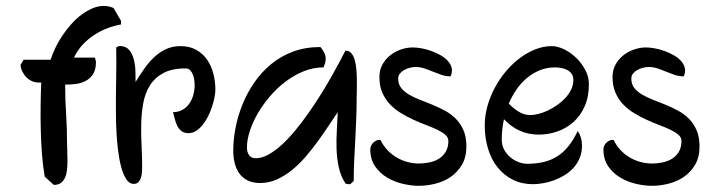

<svg xmlns="http://www.w3.org/2000/svg" viewBox="-20 -613 2352 639"><path d="M226.1 -421.4H295.9Q296.4 -417.5 297.9 -413.6Q299.3 -409.7 299.3 -405.8Q299.3 -381.3 289.8 -366.5Q280.3 -351.6 265.4 -343.8Q250.5 -335.9 232.2 -333.5Q213.9 -331.1 196.8 -331.5Q196.8 -282.7 200 -233.9Q203.1 -185.1 203.1 -136.2Q203.1 -124 203.9 -108.9Q204.6 -93.8 204.6 -78.4Q204.6 -63 203.1 -48.6Q201.7 -34.2 196.8 -22.7Q191.9 -11.2 182.9 -4.4Q173.8 2.4 159.2 2.4L128.9 -24.9Q122.6 -61 119.6 -100.8Q116.7 -140.6 115.7 -180.9Q114.7 -221.2 115.2 -261.2Q115.7 -301.3 117.2 -338.4H110.4Q99.1 -337.9 88.6 -342Q78.1 -346.2 69.6 -354.2Q61 -362.3 55.2 -373.3Q49.3 -384.3 48.3 -397L58.6 -414.1H148.4Q154.3 -433.1 164.3 -453.9Q174.3 -474.6 187.5 -494.4Q200.7 -514.2 216.8 -532.2Q232.9 -550.3 250.7 -563.7Q268.6 -577.1 287.6 -585.2Q306.6 -593.3 325.7 -593.3Q341.8 -593.3 357.9 -586.4L382.8 -543.5V-531.7Q359.4 -527.3 336.4 -518.6Q313.5 -509.8 293 -496.3Q272.5 -482.9 255.1 -464.4Q237.8 -445.8 226.1 -421.4Z M607.4 -169.9Q592.8 -169.9 584 -176.8Q575.2 -183.6 570.1 -193.8Q564.9 -204.1 562 -216.3Q559.1 -228.5 555.7 -239.7Q573.7 -239.7 587.4 -247.6Q601.1 -255.4 610.1 -268.3Q619.1 -281.2 623.5 -297.6Q627.9 -314 627.9 -330.1Q627.9 -336.4 626.7 -345.9Q625.5 -355.5 622.1 -364.3Q618.7 -373 613 -379.2Q607.4 -385.3 598.1 -385.3Q552.2 -385.3 523.7 -369.9Q495.1 -354.5 479 -328.9Q462.9 -303.2 456.8 -269.8Q450.7 -236.3 450 -200Q449.2 -163.6 451.2 -127.2Q453.1 -90.8 453.1 -59.1Q453.1 -52.2 452.6 -42.2Q452.1 -32.2 449.5 -22.9Q446.8 -13.7 441.2 -7.3Q435.5 -1 425.3 -1Q410.2 -1 399.9 -17.1Q389.6 -33.2 383.1 -58.1Q376.5 -83 372.8 -113.3Q369.1 -143.6 367.7 -172.1Q366.2 -200.7 366 -224.1Q365.7 -247.6 365.7 -258.3Q365.7 -307.6 366.7 -356.7Q367.7 -405.8 366.7 -455.1Q368.2 -456.1 372.3 -458Q376.5 -460 377.4 -460Q398.4 -460 409.7 -446.8Q420.9 -433.6 425.5 -414.8Q430.2 -396 430.7 -375.5Q431.2 -355 431.2 -340.3Q444.3 -361.3 459 -382.6Q473.6 -403.8 491.2 -420.9Q508.8 -438 530.8 -448.7Q552.7 -459.5 580.6 -459.5Q611.3 -459.5 633.3 -447Q655.3 -434.6 669.4 -414.1Q683.6 -393.6 690.2 -367.4Q696.8 -341.3 696.8 -314.5Q696.8 -303.2 693.8 -288.3Q690.9 -273.4 685.5 -257.3Q680.2 -241.2 672.4 -225.6Q664.6 -210 654.5 -197.5Q644.5 -185.1 632.8 -177.5Q621.1 -169.9 607.4 -169.9Z M1157.2 -10.7Q1151.9 -5.9 1149.4 -3.4Q1147 -1 1145 -0.2Q1143.1 0.5 1139.9 0Q1136.7 -0.5 1130.4 -1.5Q1114.3 -25.4 1107.7 -55.4Q1101.1 -85.4 1100.1 -117.2Q1099.1 -148.9 1101.1 -180.4Q1103 -211.9 1104 -239.7Q1089.8 -218.8 1073 -193.4Q1056.2 -168 1037.1 -141.8Q1018.1 -115.7 996.6 -90.8Q975.1 -65.9 951.2 -46.6Q927.2 -27.3 900.9 -15.6Q874.5 -3.9 845.7 -3.9Q821.3 -3.9 804.2 -12.5Q787.1 -21 776.6 -35.6Q766.1 -50.3 761.2 -69.8Q756.3 -89.4 756.3 -111.3Q756.3 -147.5 763.9 -187.3Q771.5 -227.1 787.1 -265.6Q802.7 -304.2 826.7 -338.9Q850.6 -373.5 882.8 -399.9Q915 -426.3 955.8 -441.4Q996.6 -456.5 1046.4 -456.5Q1053.7 -448.2 1058.8 -438.2Q1064 -428.2 1064 -417Q1064 -409.7 1061.8 -402.6Q1059.6 -395.5 1056.6 -388.7Q1022.9 -388.7 991.2 -376Q959.5 -363.3 931.2 -342Q902.8 -320.8 879.2 -293.2Q855.5 -265.6 838.1 -235.8Q820.8 -206.1 811.3 -176.5Q801.8 -147 801.8 -121.6Q801.8 -107.4 808.8 -96.9Q815.9 -86.4 831.5 -86.4Q851.6 -86.4 873.5 -98.6Q895.5 -110.8 918 -131.3Q940.4 -151.9 962.9 -179.2Q985.4 -206.5 1006.3 -236.3Q1027.3 -266.1 1046.6 -296.9Q1065.9 -327.6 1081.8 -355.7Q1097.7 -383.8 1109.9 -406.7Q1122.1 -429.7 1129.4 -444.3Q1141.1 -444.8 1148.7 -436.5Q1156.2 -428.2 1160.4 -414.1Q1164.6 -399.9 1166 -382.1Q1167.5 -364.3 1167.7 -346.2Q1168 -328.1 1167.5 -311.8Q1167 -295.4 1167 -284.7Q1167 -249 1165.5 -215.1Q1164.1 -181.2 1162.4 -147.7Q1160.6 -114.3 1158.9 -80.3Q1157.2 -46.4 1157.2 -10.7Z M1212.4 -116.2Q1212.4 -123 1215.6 -129.2Q1218.8 -135.3 1223.9 -139.6Q1229 -144 1234.9 -146.2Q1240.7 -148.4 1246.6 -147Q1255.9 -127.4 1270 -112.8Q1284.2 -98.1 1301 -88.4Q1317.9 -78.6 1336.7 -73.7Q1355.5 -68.8 1374 -68.8Q1391.1 -68.8 1408.4 -72.3Q1425.8 -75.7 1439.9 -84.2Q1454.1 -92.8 1463.1 -107.4Q1472.2 -122.1 1472.2 -144Q1472.2 -155.3 1462.4 -164.1Q1452.6 -172.9 1436.5 -180.7Q1420.4 -188.5 1399.7 -196.3Q1378.9 -204.1 1357.4 -213.9Q1335.9 -223.6 1315.2 -236.1Q1294.4 -248.5 1278.3 -265.4Q1262.2 -282.2 1252.4 -304.7Q1242.7 -327.1 1242.7 -356.9Q1242.7 -379.4 1252.4 -397.5Q1262.2 -415.5 1277.8 -428.2Q1293.5 -440.9 1313.5 -448Q1333.5 -455.1 1354 -455.1Q1367.2 -455.1 1383.3 -452.1Q1399.4 -449.2 1415.5 -443.4Q1431.6 -437.5 1446 -429.4Q1460.4 -421.4 1470.2 -410.6Q1480 -399.9 1483.2 -387.2Q1486.3 -374.5 1480 -359.9L1479.5 -358.9Q1463.9 -358.9 1449.5 -363.8Q1435.1 -368.7 1420.9 -374.5Q1406.7 -380.4 1392.3 -385.3Q1377.9 -390.1 1362.8 -390.1Q1355 -390.1 1345 -387.7Q1335 -385.3 1326.2 -380.6Q1317.4 -376 1311.3 -368.7Q1305.2 -361.3 1305.2 -351.6Q1305.2 -333 1314.9 -320.6Q1324.7 -308.1 1340.6 -298.6Q1356.4 -289.1 1377 -281.2Q1397.5 -273.4 1418.7 -264.6Q1439.9 -255.9 1460.4 -244.9Q1481 -233.9 1496.8 -218Q1512.7 -202.1 1522.5 -179.7Q1532.2 -157.2 1532.2 -126Q1532.2 -89.8 1517.6 -64.9Q1502.9 -40 1480.2 -24.4Q1457.5 -8.8 1429.2 -1.7Q1400.9 5.4 1374 5.4Q1349.6 5.4 1321.5 -1Q1293.5 -7.3 1269 -21.7Q1244.6 -36.1 1228.5 -59.3Q1212.4 -82.5 1212.4 -116.2Z M1939.9 -333Q1939.9 -291 1926 -259.5Q1912.1 -228 1888.7 -207Q1865.2 -186 1835.2 -175.5Q1805.2 -165 1772.9 -165Q1705.1 -165 1657.2 -216.3Q1649.9 -183.1 1649.9 -147.9Q1649.9 -129.4 1658 -114.7Q1666 -100.1 1678.5 -89.6Q1690.9 -79.1 1705.8 -73.5Q1720.7 -67.9 1734.4 -67.9Q1763.7 -67.9 1788.1 -73.5Q1812.5 -79.1 1833.3 -91.8Q1854 -104.5 1871.1 -125.5Q1888.2 -146.5 1902.8 -177.2Q1917 -156.2 1917 -128.4Q1917 -105.5 1909.2 -86.9Q1901.4 -68.4 1888.4 -54.2Q1875.5 -40 1858.6 -29.8Q1841.8 -19.5 1823.7 -12.9Q1805.7 -6.3 1787.4 -3.2Q1769 0 1753.4 0Q1716.8 0 1687.3 -14.6Q1657.7 -29.3 1636.7 -55.2Q1615.7 -81.1 1604.5 -117.2Q1593.3 -153.3 1593.3 -195.8Q1593.3 -228 1602.3 -260Q1611.3 -292 1627 -321.3Q1642.6 -350.6 1664.1 -376Q1685.5 -401.4 1710.4 -419.9Q1735.4 -438.5 1762.2 -449Q1789.1 -459.5 1816.4 -459.5Q1835.4 -459.5 1857.2 -449Q1878.9 -438.5 1897.2 -420.9Q1915.5 -403.3 1927.7 -380.6Q1939.9 -357.9 1939.9 -333ZM1888.2 -346.7Q1888.2 -359.9 1881.8 -368.2Q1875.5 -376.5 1866.2 -380.9Q1856.9 -385.3 1846.2 -387Q1835.4 -388.7 1827.1 -388.7Q1800.3 -388.7 1777.1 -379.4Q1753.9 -370.1 1734.4 -354Q1714.8 -337.9 1699.5 -315.9Q1684.1 -293.9 1673.3 -268.1Q1688.5 -252.4 1706.5 -241.2Q1724.6 -230 1745.1 -230Q1756.8 -230 1772.2 -233.9Q1787.6 -237.8 1803.5 -245.4Q1819.3 -252.9 1834.5 -263.4Q1849.6 -273.9 1861.6 -286.9Q1873.5 -299.8 1880.9 -314.9Q1888.2 -330.1 1888.2 -346.7Z M1988.3 -116.2Q1988.3 -123 1991.5 -129.2Q1994.6 -135.3 1999.8 -139.6Q2004.9 -144 2010.7 -146.2Q2016.6 -148.4 2022.5 -147Q2031.7 -127.4 2045.9 -112.8Q2060.1 -98.1 2076.9 -88.4Q2093.8 -78.6 2112.5 -73.7Q2131.3 -68.8 2149.9 -68.8Q2167 -68.8 2184.3 -72.3Q2201.7 -75.7 2215.8 -84.2Q2230 -92.8 2239 -107.4Q2248 -122.1 2248 -144Q2248 -155.3 2238.3 -164.1Q2228.5 -172.9 2212.4 -180.7Q2196.3 -188.5 2175.5 -196.3Q2154.8 -204.1 2133.3 -213.9Q2111.8 -223.6 2091.1 -236.1Q2070.3 -248.5 2054.2 -265.4Q2038.1 -282.2 2028.3 -304.7Q2018.6 -327.1 2018.6 -356.9Q2018.6 -379.4 2028.3 -397.5Q2038.1 -415.5 2053.7 -428.2Q2069.3 -440.9 2089.4 -448Q2109.4 -455.1 2129.9 -455.1Q2143.1 -455.1 2159.2 -452.1Q2175.3 -449.2 2191.4 -443.4Q2207.5 -437.5 2221.9 -429.4Q2236.3 -421.4 2246.1 -410.6Q2255.9 -399.9 2259 -387.2Q2262.2 -374.5 2255.9 -359.9L2255.4 -358.9Q2239.7 -358.9 2225.3 -363.8Q2210.9 -368.7 2196.8 -374.5Q2182.6 -380.4 2168.2 -385.3Q2153.8 -390.1 2138.7 -390.1Q2130.9 -390.1 2120.8 -387.7Q2110.8 -385.3 2102.1 -380.6Q2093.3 -376 2087.2 -368.7Q2081.1 -361.3 2081.1 -351.6Q2081.1 -333 2090.8 -320.6Q2100.6 -308.1 2116.5 -298.6Q2132.3 -289.1 2152.8 -281.2Q2173.3 -273.4 2194.6 -264.6Q2215.8 -255.9 2236.3 -244.9Q2256.8 -233.9 2272.7 -218Q2288.6 -202.1 2298.3 -179.7Q2308.1 -157.2 2308.1 -126Q2308.1 -89.8 2293.5 -64.9Q2278.8 -40 2256.1 -24.4Q2233.4 -8.8 2205.1 -1.7Q2176.8 5.4 2149.9 5.4Q2125.5 5.4 2097.4 -1Q2069.3 -7.3 2044.9 -21.7Q2020.5 -36.1 2004.4 -59.3Q1988.3 -82.5 1988.3 -116.2Z"/></svg>

Font: RIT Kutty
Style: Bold
Weight: 700
Designer: Artist Kutty Kodungallur
Foundry: Rachana Institute of Technology
Version: 1.3.2